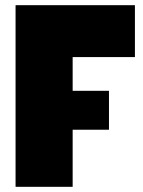

<svg xmlns="http://www.w3.org/2000/svg" viewBox="-20 -720 550 740"><path d="M80 -220V-370H400V-220ZM40 0V-700H500V-500H260V0Z"/></svg>

Font: Tektur Black
Style: Regular
Weight: 900
Designer: Adam Jagosz
Foundry: Adam Jagosz
Version: Version 1.005;gftools[0.9.30]